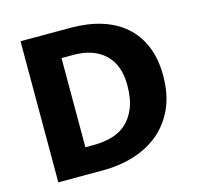

<svg xmlns="http://www.w3.org/2000/svg" viewBox="-95 -729 848 828"><g transform="rotate(-15 329.0 -315.0)"><path d="M291 -630Q366 -630 427 -611Q488 -592 531.5 -554Q575 -516 598.5 -459.5Q622 -403 622 -328Q622 -244 594 -182.5Q566 -121 517.5 -80.5Q469 -40 404 -20Q339 0 266 0H66V-630ZM218 -116H257Q297 -116 334.5 -126Q372 -136 400 -160.5Q428 -185 445 -226Q462 -267 462 -328Q462 -419 411 -466.5Q360 -514 273 -514H218Z"/></g></svg>

Font: Mukta Mahee ExtraBold
Style: Regular
Weight: 800
Designer: Shuchita Grover, Noopur Datye, Girish Dalvi, Yashodeep Gholap
Foundry: Ek Type
Version: Version 2.538;PS 1.000;hotconv 16.6.51;makeotf.lib2.5.65220;